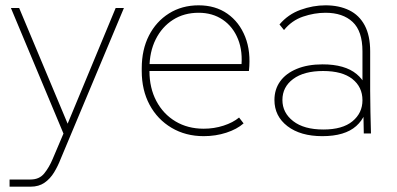

<svg xmlns="http://www.w3.org/2000/svg" viewBox="-20 -502 1494 722"><path d="M16 200V173H95Q128 173 146.5 150Q165 127 178 96L229 -24L415 -472H446L208 96Q198 122 183.5 146Q169 170 147.5 185Q126 200 95 200ZM224 13 21 -472H52L241 -21Z M746 10Q678 10 625 -21.5Q572 -53 542.5 -108Q513 -163 513 -235V-245Q513 -315 540 -368Q567 -421 615.5 -451.5Q664 -482 727 -482Q790 -482 835 -450.5Q880 -419 902 -363.5Q924 -308 916 -235H534V-261H899L887 -246Q894 -308 875 -355Q856 -402 817.5 -428Q779 -454 727 -454Q672 -454 630.5 -427.5Q589 -401 565.5 -354Q542 -307 542 -245V-235Q542 -171 568 -122Q594 -73 640 -45.5Q686 -18 746 -18Q785 -18 820.5 -29.5Q856 -41 879 -60L896 -38Q871 -16 831 -3Q791 10 746 10Z M1348 0 1345 -157 1343 -161V-309Q1343 -385 1306 -419.5Q1269 -454 1204 -454Q1162 -454 1119.5 -439.5Q1077 -425 1048 -389L1031 -410Q1063 -448 1110 -465Q1157 -482 1204 -482Q1255 -482 1293 -463.5Q1331 -445 1351.5 -406.5Q1372 -368 1372 -309V-161Q1372 -121 1373 -81Q1374 -41 1375 0ZM1192 10Q1110 10 1061 -27.5Q1012 -65 1012 -126Q1012 -166 1033.5 -196Q1055 -226 1096 -243Q1137 -260 1193 -260Q1277 -260 1321 -223.5Q1365 -187 1365 -128H1362Q1362 -66 1319.5 -28Q1277 10 1192 10ZM1196 -15Q1268 -15 1305.5 -46Q1343 -77 1343 -125Q1343 -175 1305 -205Q1267 -235 1195 -235Q1123 -235 1082.5 -205Q1042 -175 1042 -126Q1042 -78 1082.5 -46.5Q1123 -15 1196 -15Z"/></svg>

Font: SUSE Thin
Style: Regular
Weight: 250
Designer: Rene Bieder
Foundry: SUSE
Version: Version 1.000